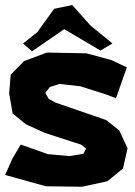

<svg xmlns="http://www.w3.org/2000/svg" viewBox="-21 -711 525 746"><path d="M68.4 -542 103.5 -511.7 228.5 -597.7 369.1 -514.6 416 -542 330.1 -612.3 259.8 -691.4 189.5 -676.8 123 -585ZM412.1 -477.5 314.5 -503.9 161.1 -506.8 72.3 -473.6 20.5 -420.9 14.6 -347.7 28.3 -269.5 79.1 -228.5 151.4 -195.3 295.9 -148.4 313.5 -132.8 302.7 -113.3 248 -104.5 164.1 -112.3 59.6 -149.4 27.3 -94.7 -1 -31.2 157.2 12.7 297.9 14.6 396.5 -6.8 457 -56.6 474.6 -134.8 442.4 -204.1 392.6 -244.1 194.3 -312.5 168 -327.1 155.3 -350.6 172.9 -373 210 -384.8 290 -376 389.6 -344.7 429.7 -329.1 471.7 -449.2Z"/></svg>

Font: MaokenAssortedSans-Lite
Style: Lite
Weight: 400
Version: Version 1.400